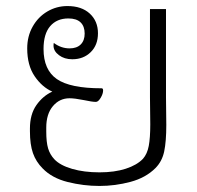

<svg xmlns="http://www.w3.org/2000/svg" viewBox="-20 -606 650 635"><path d="M530 -193Q530 -138 523 -105Q516 -72 494 -50Q462 -18 411.5 -4.5Q361 9 309 9Q256 9 204 -4Q152 -17 121 -49Q99 -71 89 -99.5Q79 -128 79 -172V-181Q79 -228 100.5 -258.5Q122 -289 153 -303Q119 -318 94.5 -354Q70 -390 70 -446Q70 -486 88 -518Q106 -550 136.5 -568Q167 -586 203 -586Q250 -586 277 -561Q304 -536 304 -496Q304 -457 280 -433.5Q256 -410 219 -410Q193 -410 175 -423.5Q157 -437 157 -455Q157 -461 158 -464Q182 -446 210 -446Q234 -446 247 -459Q260 -472 260 -495Q260 -519 246.5 -532Q233 -545 206 -545Q168 -545 146 -519.5Q124 -494 124 -444Q124 -375 168 -344.5Q212 -314 316 -314Q321 -314 321 -307Q321 -296 313 -282.5Q305 -269 297 -269Q285 -269 257 -275Q227 -281 210 -281Q177 -281 155 -255Q133 -229 133 -184V-171Q133 -136 139 -115.5Q145 -95 160 -79Q179 -59 218.5 -47.5Q258 -36 309 -36Q359 -36 396 -48Q433 -60 453 -81Q467 -97 472 -123.5Q477 -150 477 -195L476 -284V-576H529V-284Z"/></svg>

Font: Krub Light
Style: Regular
Weight: 300
Designer: Ekaluck Peanpanawate
Foundry: Cadson Demak Co.,Ltd.
Version: Version 1.000; ttfautohint (v1.6)